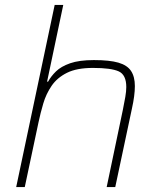

<svg xmlns="http://www.w3.org/2000/svg" viewBox="-20 -763 644 783"><path d="M46 0 203 -743H238L172 -430H176Q188 -452 208.5 -472Q229 -492 266 -505Q303 -518 363 -518Q427 -518 463 -507.5Q499 -497 514.5 -473.5Q530 -450 530 -412Q530 -393 527 -370Q524 -347 518 -320L450 0H415L481 -315Q487 -344 491 -367.5Q495 -391 495 -408Q495 -458 464 -472Q433 -486 359 -486Q293 -486 253 -466Q213 -446 190.5 -413Q168 -380 156.5 -341Q145 -302 137 -264L81 0Z"/></svg>

Font: Saira Thin Thin
Style: Italic
Weight: 250
Italic angle: -12°
Version: Version 1.101